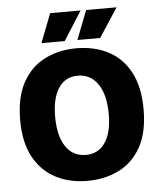

<svg xmlns="http://www.w3.org/2000/svg" viewBox="-51 -739 668 798"><g transform="rotate(-5 282.5 -340.0)"><path d="M282 14Q207 14 149 -16.5Q91 -47 58 -108Q25 -169 25 -262Q25 -357 59 -418.5Q93 -480 151.5 -509.5Q210 -539 283 -539Q359 -539 417 -508.5Q475 -478 507.5 -416.5Q540 -355 540 -262Q540 -166 506 -105Q472 -44 413.5 -15Q355 14 282 14ZM285 -94Q337 -94 365.5 -136Q394 -178 394 -254Q394 -335 363.5 -380Q333 -425 279 -425Q227 -425 199 -382.5Q171 -340 171 -264Q171 -183 201 -138.5Q231 -94 285 -94ZM238 -573H141L188 -694H315ZM386 -573H291L338 -694H465Z"/></g></svg>

Font: Bricolage Grotesque 96pt Bricolage Grotesque 48pt Regular
Style: Bold
Weight: 700
Designer: Mathieu Triay
Foundry: Atelier Triay
Version: Version 1.001; ttfautohint (v1.8.4.7-5d5b);gftools[0.9.33.de